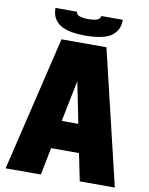

<svg xmlns="http://www.w3.org/2000/svg" viewBox="-101 -1022 851 1095"><g transform="rotate(10 325.0 -475.0)"><path d="M194.8 -779.8H455.1L641.1 0H438L405.8 -158.2H244.1L212.9 0H8.8ZM129.9 -950.2H254.9Q254.9 -919.9 325.2 -919.9Q395 -919.9 395 -950.2H520Q520 -922.9 511.7 -901.9Q503.4 -880.9 483.2 -862.5Q462.9 -844.2 422.9 -834.2Q382.8 -824.2 325.2 -824.2Q267.6 -824.2 227.5 -834.2Q187.5 -844.2 167 -862.5Q146.5 -880.9 138.2 -901.9Q129.9 -922.9 129.9 -950.2ZM325.2 -560.1 276.9 -321.8H373Z"/></g></svg>

Font: Cooper Hewitt
Style: Heavy
Weight: 713
Designer: Village Type and Design LLC
Foundry: Cooper Hewitt Smithsonian Design Museum
Version: 1.000